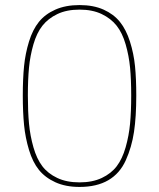

<svg xmlns="http://www.w3.org/2000/svg" viewBox="-20 -731 628 758"><path d="M518 -354Q518 -270 509 -210Q500 -150 476.5 -98Q453 -46 407.5 -19.5Q362 7 294 7Q239 7 198.5 -11.5Q158 -30 133.5 -60.5Q109 -91 94.5 -139Q80 -187 75 -237.5Q70 -288 70 -354Q70 -420 75 -470Q80 -520 94.5 -567Q109 -614 133.5 -644.5Q158 -675 198.5 -693Q239 -711 294 -711Q349 -711 389 -693Q429 -675 453.5 -644.5Q478 -614 493 -567Q508 -520 513 -470Q518 -420 518 -354ZM493.5 -243Q498 -291 498 -354Q498 -417 493.5 -464Q489 -511 476 -556Q463 -601 440.5 -629.5Q418 -658 381.5 -675.5Q345 -693 294 -693Q243 -693 206.5 -675.5Q170 -658 147.5 -629.5Q125 -601 112 -556Q99 -511 94.5 -464Q90 -417 90 -354Q90 -291 94.5 -243Q99 -195 112 -149.5Q125 -104 147 -75Q169 -46 206 -28.5Q243 -11 294 -11Q345 -11 382 -28.5Q419 -46 441 -75Q463 -104 476 -149.5Q489 -195 493.5 -243Z"/></svg>

Font: Poppins Thin
Style: Regular
Weight: 250
Designer: Ninad Kale (Devanagari), Jonny Pinhorn (Latin)
Foundry: Indian Type Foundry
Version: Version 3.200;PS 1.000;hotconv 16.6.54;makeotf.lib2.5.65590